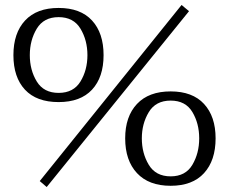

<svg xmlns="http://www.w3.org/2000/svg" viewBox="-20 -737 922 773"><path d="M140 -8 711 -717 741 -692 168 16ZM34 -515Q34 -604 81 -654.5Q128 -705 216 -705Q304 -705 350.5 -654.5Q397 -604 397 -515Q397 -426 350.5 -376Q304 -326 216 -326Q127 -326 80.5 -376Q34 -426 34 -515ZM332 -515Q332 -575 304 -621.5Q276 -668 216 -668Q156 -668 128 -621.5Q100 -575 100 -515Q100 -455 128 -409Q156 -363 216 -363Q276 -363 304 -409Q332 -455 332 -515ZM484 -180Q484 -268 531.5 -318.5Q579 -369 667 -369Q755 -369 801.5 -318.5Q848 -268 848 -180Q848 -91 801.5 -40Q755 11 667 11Q579 11 531.5 -40Q484 -91 484 -180ZM782 -180Q782 -240 754.5 -286Q727 -332 667 -332Q607 -332 579 -285.5Q551 -239 551 -180Q551 -120 579 -73.5Q607 -27 667 -27Q727 -27 754.5 -73.5Q782 -120 782 -180Z"/></svg>

Font: Taviraj Light
Style: Regular
Weight: 300
Designer: Katatrad Team
Foundry: CadsonDemak
Version: Version 1.001